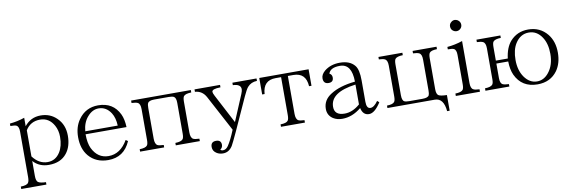

<svg xmlns="http://www.w3.org/2000/svg" viewBox="-57 -1177 5320 1786"><g transform="rotate(-10 2602.5 -283.5)"><path d="M27.8 140.6V117.7Q86.9 116.2 99.6 94.7Q109.9 80.1 109.9 42.5V-387.2Q109.9 -436.5 85.9 -447.3Q71.8 -454.1 29.8 -454.1V-477.1Q105 -484.4 169.9 -507.3V-427.2Q228.5 -502 323.7 -502Q414.1 -502 475.1 -440.9Q541 -376.5 541 -273.9Q541 -170.9 490.7 -108.4Q433.1 -35.6 321.8 -35.6Q229.5 -35.6 173.8 -98.6V42.5Q173.8 88.9 191.9 102.5Q211.4 116.2 265.6 117.7V140.6ZM173.8 -141.6Q232.4 -63.5 314 -63.5Q388.7 -63.5 431.6 -130.4Q467.8 -187.5 467.8 -274.9Q467.8 -335.4 441.9 -382.8Q397 -464.8 311.5 -464.8Q220.7 -464.8 173.8 -388.2Z M1083.5 -126Q1022 16.1 872.6 16.1Q757.8 16.1 690.4 -62Q632.3 -130.4 632.3 -241.7Q632.3 -338.4 680.2 -405.8Q748 -502 866.2 -502Q1007.8 -502 1066.4 -379.9Q1089.4 -331.1 1092.3 -256.8H705.6Q705.6 -173.8 729.5 -123Q780.3 -20 882.3 -20Q994.1 -20 1063.5 -140.1ZM1014.2 -284.7Q1011.2 -358.4 981.4 -405.3Q937.5 -473.1 866.2 -473.1Q806.6 -473.1 760.3 -418.9Q714.8 -367.7 707.5 -284.7Z M1177.2 -492.2H1741.2V-469.2Q1685.1 -467.8 1668.9 -447.3Q1659.2 -433.1 1659.2 -396.5V-106Q1659.2 -55.2 1684.1 -42Q1700.7 -34.2 1741.2 -32.7V-9.8H1514.2V-32.7Q1570.3 -34.2 1585.9 -54.7Q1596.2 -67.4 1596.2 -106V-396.5Q1596.2 -444.3 1575.2 -456.5Q1559.1 -464.4 1527.3 -464.4H1391.1Q1339.8 -464.4 1329.1 -441.4Q1322.3 -428.7 1322.3 -396.5V-106Q1322.3 -55.2 1347.2 -42Q1363.8 -34.2 1404.3 -32.7V-9.8H1177.2V-32.7Q1233.4 -34.2 1249 -54.7Q1259.3 -67.4 1259.3 -106V-396.5Q1259.3 -447.8 1234.4 -459.5Q1217.3 -467.8 1177.2 -469.2Z M1775.9 -492.2H2017.1V-469.2Q1936 -467.8 1936 -440.4Q1936 -428.7 1949.7 -402.3L2093.8 -127.4L2197.8 -375Q2209 -401.9 2209 -418Q2209 -466.3 2133.8 -469.2V-492.2H2361.8V-469.2Q2305.7 -467.8 2272 -429.2Q2254.4 -408.7 2227.1 -349.1Q2051.3 43.5 2025.4 86.4Q1991.2 140.6 1935.1 140.6Q1902.3 140.6 1877 125.5Q1839.8 103.5 1839.8 63.5Q1839.8 13.7 1890.1 13.7Q1938 13.7 1938 59.6Q1938 85.9 1915 101.6Q1923.3 111.8 1939 111.8Q1967.8 111.8 1988.8 81.5Q2022.5 31.7 2060.1 -61.5L1878.9 -401.4Q1844.2 -464.8 1775.9 -469.2Z M2387.7 -492.2H2853.5V-336.4H2830.6Q2823.2 -464.4 2704.6 -464.4H2652.8V-106.9Q2652.8 -55.2 2677.7 -42Q2694.3 -34.2 2733.9 -32.7V-9.8H2507.8V-32.7Q2564.5 -34.2 2578.6 -54.7Q2588.9 -68.8 2588.9 -106.9V-464.4H2536.6Q2418.5 -464.4 2410.6 -336.4H2387.7Z M3448.2 -75.7Q3389.6 16.1 3336.4 16.1Q3278.3 16.1 3263.2 -53.7Q3178.2 16.1 3083.5 16.1Q3034.2 16.1 2997.6 -6.8Q2947.3 -40 2947.3 -100.6Q2947.3 -185.1 3026.4 -233.9Q3112.3 -289.1 3258.3 -304.2Q3256.8 -473.1 3145.5 -473.1Q3053.7 -473.1 3037.1 -418Q3061.5 -407.2 3061.5 -377.9Q3061.5 -334 3015.6 -334Q2966.3 -334 2966.3 -386.7Q2966.3 -422.9 3004.4 -455.1Q3063.5 -502 3149.4 -502Q3243.7 -502 3288.6 -446.8Q3321.3 -408.2 3321.3 -304.2V-102.5Q3321.3 -38.1 3358.4 -38.1Q3392.6 -38.1 3430.2 -91.8ZM3258.3 -276.4Q3017.1 -244.6 3017.1 -107.9Q3017.1 -27.8 3113.3 -27.8Q3188.5 -27.8 3258.3 -88.9Z M3513.2 -492.2H3739.3V-469.2Q3683.1 -467.8 3667 -447.3Q3657.2 -433.1 3657.2 -396V-105.5Q3657.2 -54.7 3679.2 -44.4Q3693.4 -37.6 3726.1 -37.6H3849.1Q3901.4 -37.6 3912.1 -60.5Q3918 -74.2 3918 -105.5V-396Q3918 -447.3 3893.1 -459Q3876 -467.8 3835.9 -469.2V-492.2H4062V-469.2Q4004.9 -467.8 3990.7 -447.3Q3981 -433.1 3981 -396V-105.5Q3981 -59.6 4000 -46.4Q4018.1 -34.2 4079.1 -32.7V115.2H4055.2Q4044.4 -9.8 3960 -9.8H3513.2V-32.7Q3569.8 -34.2 3584 -54.7Q3594.2 -67.4 3594.2 -105.5V-396Q3594.2 -447.3 3569.3 -459Q3553.7 -467.8 3513.2 -469.2Z M4159.2 -9.8V-32.7Q4215.3 -34.2 4231 -54.7Q4241.2 -68.8 4241.2 -106V-382.8Q4241.2 -432.1 4217.3 -442.9Q4203.1 -449.7 4161.1 -449.7V-472.7Q4234.9 -479 4305.2 -502.9V-106Q4305.2 -54.7 4330.1 -43Q4345.7 -34.2 4387.2 -32.7V-9.8ZM4271 -708Q4283.7 -708 4298.3 -700.2Q4324.2 -683.1 4324.2 -654.8Q4324.2 -634.3 4311 -620.1Q4294.9 -602.1 4271 -602.1Q4259.3 -602.1 4247.1 -607.9Q4218.3 -623.5 4218.3 -654.8Q4218.3 -680.2 4237.3 -694.8Q4251.5 -708 4271 -708Z M4583 -269H4695.8Q4708 -370.1 4757.8 -427.7Q4824.2 -502 4928.2 -502Q5040 -502 5107.9 -418.9Q5164.1 -349.1 5164.1 -243.2Q5164.1 -142.6 5116.2 -74.7Q5050.3 16.1 4928.2 16.1Q4779.8 16.1 4719.7 -112.8Q4696.3 -164.6 4694.8 -241.2H4583V-103.5Q4583 -53.7 4607.9 -42Q4626 -34.2 4665 -32.7V-9.8H4439V-32.7Q4495.1 -34.2 4510.7 -54.7Q4521 -67.4 4521 -103.5V-396Q4521 -447.3 4496.1 -459Q4479 -467.8 4439 -469.2V-492.2H4665V-469.2Q4608.9 -467.8 4592.8 -447.3Q4583 -434.6 4583 -396ZM4929.2 -473.1Q4849.1 -473.1 4801.3 -397Q4764.2 -337.9 4764.2 -243.2Q4764.2 -145.5 4809.1 -80.6Q4857.4 -11.7 4928.2 -11.7Q4993.2 -11.7 5039.1 -69.8Q5093.3 -137.2 5093.3 -243.2Q5093.3 -339.8 5052.2 -401.9Q5005.4 -473.1 4929.2 -473.1Z"/></g></svg>

Font: I.MingCP
Style: Regular
Weight: 400
Designer: I.Font Project
Version: Version 8.000; Sep 06, 2022